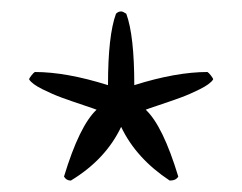

<svg xmlns="http://www.w3.org/2000/svg" viewBox="-20 -636 424 336"><path d="M31 -497Q31 -499 35 -504Q39 -509 41 -510Q96 -510 169 -487Q169 -574 183 -612Q187 -616 192 -616Q195 -616 201 -612Q215 -574 215 -487Q288 -510 343 -510Q345 -509 349 -504Q353 -499 353 -497Q348 -489 330 -480Q312 -471 295.5 -465Q279 -459 258 -452Q237 -445 235 -444Q265 -416 292 -327Q288 -320 277 -320Q218 -359 192 -414Q165 -357 104 -320Q96 -320 92 -327Q119 -416 149 -444Q147 -445 126 -452Q105 -459 88.5 -465Q72 -471 54 -480Q36 -489 31 -497Z"/></svg>

Font: Gorditas
Style: Regular
Weight: 400
Designer: Gustavo Dipre (gbrenda1987@gmail.com)
Foundry: Gustavo Dipre (gbrenda1987@gmail.com)
Version: Version 1.001